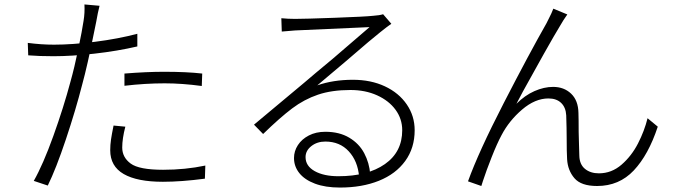

<svg xmlns="http://www.w3.org/2000/svg" viewBox="-20 -807 3040 864"><path d="M413 -709 405 -670Q373 -510 350 -427Q321 -313 276.5 -180Q232 -47 195 28L132 7Q174 -67 220 -195Q266 -323 297 -439Q315 -503 332.5 -587.5Q350 -672 356 -713Q362 -749 360 -787L428 -781Q420 -750 413 -709ZM598 -655V-598Q507 -577 404.5 -565.5Q302 -554 221 -554Q156 -554 107 -558L105 -614Q166 -606 223 -606Q305 -606 408 -619Q511 -632 598 -655ZM718 -484Q821 -484 890 -476L888 -420Q799 -432 721 -432Q634 -432 540 -421V-476Q640 -484 718 -484ZM530 -143Q530 -99 568 -71Q606 -43 714 -43Q814 -43 904 -62L902 -3Q796 11 713 11Q597 11 536.5 -24Q476 -59 476 -131Q476 -155 479.5 -179Q483 -203 491 -242L544 -237Q530 -183 530 -143Z M1308 -722Q1350 -722 1487 -727Q1624 -732 1660 -736Q1689 -738 1704 -743L1741 -700L1719 -684L1691 -662Q1661 -639 1536 -531L1408 -423Q1480 -448 1568 -448Q1649 -448 1712 -418.5Q1775 -389 1810.5 -337Q1846 -285 1846 -221Q1846 -141 1803.5 -82.5Q1761 -24 1685 6.5Q1609 37 1510 37Q1444 37 1397.5 19.5Q1351 2 1327 -28Q1303 -58 1303 -96Q1303 -127 1320.5 -154Q1338 -181 1370 -197.5Q1402 -214 1444 -214Q1507 -214 1551.5 -187.5Q1596 -161 1619 -117.5Q1642 -74 1646 -23L1596 -12Q1590 -82 1549.5 -126Q1509 -170 1444 -170Q1407 -170 1381 -149.5Q1355 -129 1355 -100Q1355 -60 1396 -37Q1437 -14 1503 -14Q1634 -14 1712 -68.5Q1790 -123 1790 -221Q1790 -272 1760 -313Q1730 -354 1677 -378Q1624 -402 1557 -402Q1473 -402 1411 -381Q1349 -360 1294.5 -319Q1240 -278 1164 -204L1123 -246Q1236 -340 1348 -434L1401 -479L1479 -544Q1561 -615 1643 -685Q1476 -678 1308 -670Q1292 -669 1248 -665L1246 -725Q1276 -722 1308 -722Z M2516 -717 2501 -692Q2477 -653 2427.5 -565Q2378 -477 2333 -395L2304 -340Q2342 -378 2385 -397Q2428 -416 2469 -416Q2518 -416 2550 -385.5Q2582 -355 2583 -299Q2584 -271 2584 -213Q2585 -184 2585.5 -157Q2586 -130 2587 -106Q2588 -67 2612.5 -47Q2637 -27 2675 -27Q2732 -27 2777 -66Q2822 -105 2851 -161.5Q2880 -218 2894 -275L2940 -237Q2898 -110 2832 -40Q2766 30 2667 30Q2595 30 2565 -5Q2535 -40 2532 -90Q2530 -121 2530 -189Q2530 -226 2528 -288Q2526 -324 2505 -344Q2484 -364 2448 -364Q2388 -364 2329.5 -314Q2271 -264 2237 -199Q2217 -162 2192.5 -100Q2168 -38 2153 8L2146 30L2086 9Q2133 -122 2247 -343.5Q2361 -565 2439 -702L2451 -726Q2456 -736 2461 -746.5Q2466 -757 2470 -768L2533 -742Z"/></svg>

Font: 寒蝉端黑体 Light
Style: Regular
Weight: 300
Designer: ChillDuanSans {Warren2060}; 
Source Han Sans {Ryoko NISHIZUKA 西塚涼子 (kana, bopomofo & ideographs); Paul D. Hunt (Latin, G
Foundry: ChillType&Adobe
Version: Version 1.300;Glyphs 3.3 (3306)